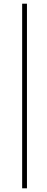

<svg xmlns="http://www.w3.org/2000/svg" viewBox="-20 -770 252 1040"><path d="M100 250H126V-750H100Z"/></svg>

Font: Source Sans Pro ExtraLight
Style: Italic
Weight: 200
Italic angle: -11°
Designer: Paul D. Hunt
Foundry: Adobe Systems Incorporated
Version: Version 3.006;hotconv 1.0.111;makeotfexe 2.5.65597